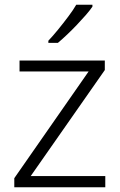

<svg xmlns="http://www.w3.org/2000/svg" viewBox="-20 -786 503 806"><path d="M40 0V-38L352 -486H62V-532H420V-492L109 -47H422V0ZM368 -758Q357 -742 340 -722.5Q323 -703 303 -682Q283 -661 262.5 -641.5Q242 -622 223 -606H183V-615Q202 -635 224 -662Q246 -689 267 -717Q288 -745 300 -766H368Z"/></svg>

Font: Noto Sans Symbols Light
Style: Regular
Weight: 300
Version: Version 2.002